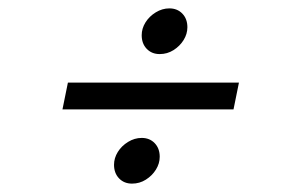

<svg xmlns="http://www.w3.org/2000/svg" viewBox="-20 -586 671 458"><path d="M129 -325 142 -389H550L537 -325ZM318 -502Q318 -518 327 -532.5Q336 -547 351.5 -556.5Q367 -566 384 -566Q403 -566 415 -553.5Q427 -541 427 -521Q427 -505 418 -490.5Q409 -476 394 -466.5Q379 -457 361 -457Q342 -457 330 -469.5Q318 -482 318 -502ZM252 -193Q252 -209 261 -223.5Q270 -238 285.5 -247.5Q301 -257 318 -257Q337 -257 349 -244.5Q361 -232 361 -212Q361 -196 352 -181.5Q343 -167 328 -157.5Q313 -148 295 -148Q276 -148 264 -160.5Q252 -173 252 -193Z"/></svg>

Font: Wix Madefor Text
Style: Italic
Weight: 400
Italic angle: -12°
Designer: Dalton Maag Ltd
Foundry: Dalton Maag Ltd
Version: Version 3.100